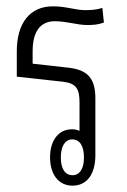

<svg xmlns="http://www.w3.org/2000/svg" viewBox="-20 -578 402 606"><path d="M281 -268C281 -333 254 -357 199 -364L83 -377V-416C83 -478 107 -511 153 -511C190 -511 224 -499 255 -499C274 -499 290 -500 308 -507L303 -553C285 -547 267 -546 249 -546C217 -546 190 -558 147 -558C75 -558 33 -506 33 -416V-336L179 -320C222 -315 231 -296 231 -254V-165C224 -168 216 -170 207 -170C166 -170 138 -136 138 -82C138 -27 165 8 209 8C254 8 281 -28 281 -88ZM208 -138C232 -138 245 -117 245 -81C245 -46 232 -25 209 -25C185 -25 172 -46 172 -81C172 -116 185 -138 208 -138Z"/></svg>

Font: Noto Sans Thai Looped ExtraCondensed Light
Style: Regular
Weight: 300
Width: 2
Designer: Sasikarn Vongin, Ben Mitchell
Foundry: The Fontpad Ltd
Version: Version 1.001